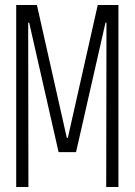

<svg xmlns="http://www.w3.org/2000/svg" viewBox="-20 -750 540 770"><path d="M45 0V-730H128L248 -197H252L372 -730H455V0H406L407 -659H403L285 -140H215L97 -659H93L94 0Z"/></svg>

Font: M PLUS Code Latin Light
Style: Regular
Weight: 300
Designer: Coji Morishita
Foundry: UNDERFOREST DESIGN
Version: Version 1.002; ttfautohint (v1.8.3)